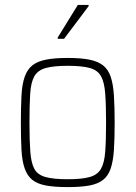

<svg xmlns="http://www.w3.org/2000/svg" viewBox="-20 -754 552 782"><path d="M256 8Q202 8 167 1.5Q132 -5 111.5 -21.5Q91 -38 80.5 -68Q70 -98 67.5 -143.5Q65 -189 65 -254Q65 -319 67.5 -365Q70 -411 80.5 -441Q91 -471 111.5 -487.5Q132 -504 167 -511Q202 -518 256 -518Q310 -518 344.5 -511Q379 -504 400 -487.5Q421 -471 431 -441Q441 -411 444 -365Q447 -319 447 -254Q447 -189 444 -143.5Q441 -98 431 -68Q421 -38 400 -21.5Q379 -5 344.5 1.5Q310 8 256 8ZM255 -24Q314 -24 345.5 -33Q377 -42 391 -66Q405 -90 408.5 -135.5Q412 -181 412 -254Q412 -327 408.5 -373Q405 -419 391.5 -443.5Q378 -468 346 -477Q314 -486 256 -486Q199 -486 166.5 -477Q134 -468 120 -443.5Q106 -419 103 -373Q100 -327 100 -254Q100 -181 103.5 -135.5Q107 -90 120 -66Q133 -42 165.5 -33Q198 -24 255 -24ZM215 -596V-601L297 -734H341V-729L241 -596Z"/></svg>

Font: Saira SemiCondensed Thin
Style: Regular
Weight: 250
Width: 4
Designer: Hector Gatti with collaboration of the Omnibus-Type team
Foundry: Omnibus-Type
Version: Version 1.101